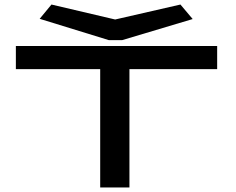

<svg xmlns="http://www.w3.org/2000/svg" viewBox="-20 -827 1040 847"><path d="M776 -807 488 -741 207 -807 155 -744 460 -650H519L830 -743ZM422 0H551V-522H938V-624H50V-522H422Z"/></svg>

Font: Inconsolata UltraExpanded
Style: Bold
Weight: 700
Width: 9
Monospace: yes
Designer: Raph Levien, Cyreal, Brenton Simpson
Foundry: Raph Levien, Cyreal, Google
Version: Version 3.100